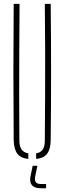

<svg xmlns="http://www.w3.org/2000/svg" viewBox="-20 -820 334 996"><path d="M51 -93.5Q49.5 -270.5 49.5 -447Q49.5 -623.5 51 -800H81.5Q80.5 -682 80 -563.8Q79.5 -445.5 79.5 -327.5Q79.5 -209.5 80.5 -91.5Q80.5 -61 91.8 -44.8Q103 -28.5 127 -24.5V4.5Q87.5 0.5 69.8 -23Q52 -46.5 51 -93.5ZM167.5 4.5V-24.5Q191.5 -28.5 202 -44.8Q212.5 -61 212.5 -91.5Q213.5 -209.5 214 -327.5Q214.5 -445.5 214.2 -563.8Q214 -682 212.5 -800H243Q245 -623.5 245 -447Q245 -270.5 243 -93.5Q242.5 -46.5 224.8 -23Q207 0.5 167.5 4.5ZM219 156.5H191.5Q159.5 156.5 146 141Q132.5 125.5 138 96L149.5 40H174L162.5 96Q159 115.5 165.8 125Q172.5 134.5 191.5 134.5H219Z"/></svg>

Font: Big Shoulders Stencil Display ExtraLight
Style: Regular
Weight: 250
Designer: Patric King
Foundry: XO Type Co
Version: Version 2.001